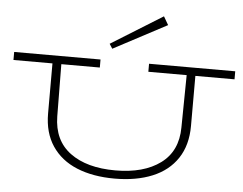

<svg xmlns="http://www.w3.org/2000/svg" viewBox="-62 -1052 1448 1143"><g transform="rotate(5 662.0 -481.0)"><path d="M1323 -638H1089V-339Q1089 -224 1036.5 -145Q984 -66 888 -26.5Q792 13 663 13Q533 13 437 -26.5Q341 -66 288 -145Q235 -224 235 -339V-638H2V-686H518V-638H288L291 -326Q293 -183 392.5 -109.5Q492 -36 663 -36Q832 -36 932 -109.5Q1032 -183 1033 -325L1037 -638H808V-686H1323ZM582 -756 901 -925 872 -975 564 -784Z"/></g></svg>

Font: BioRhyme Expanded Light
Style: Regular
Weight: 300
Width: 7
Designer: Aoife Mooney
Foundry: Aoife Mooney Type
Version: Version 1.000